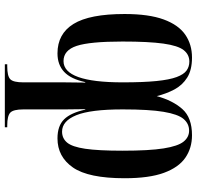

<svg xmlns="http://www.w3.org/2000/svg" viewBox="-30 -557 815 795"><g transform="rotate(90 377.5 -159.5)"><path d="M246 228V218H255Q295 218 308 205.5Q321 193 321 151V42Q321 15 321 -20.5Q321 -56 322 -105H320Q307 -45 277.5 -17.5Q248 10 201 10Q120 10 79 -56.5Q38 -123 38 -268Q38 -368 60.5 -429.5Q83 -491 123.5 -519Q164 -547 218 -547Q270 -547 301.5 -527Q333 -507 350.5 -474Q368 -441 378 -401Q396 -467 431.5 -507Q467 -547 540 -547Q593 -547 633 -519.5Q673 -492 695.5 -431Q718 -370 718 -268Q718 -118 673.5 -54Q629 10 553 10Q501 10 474 -17.5Q447 -45 434 -105H432Q433 -56 433 -20.5Q433 15 433 42V151Q433 193 446.5 205.5Q460 218 499 218H507V228ZM233 -15Q321 -15 321 -260Q321 -346 315.5 -400Q310 -454 299 -483.5Q288 -513 272 -524.5Q256 -536 235 -536Q206 -536 187.5 -512.5Q169 -489 160.5 -428.5Q152 -368 152 -259Q152 -124 170 -69.5Q188 -15 233 -15ZM525 -9Q553 -9 570.5 -30Q588 -51 596 -105Q604 -159 604 -259Q604 -370 594.5 -429.5Q585 -489 566.5 -512Q548 -535 521 -535Q492 -535 472.5 -512Q453 -489 443 -429.5Q433 -370 433 -260Q433 -127 457 -68Q481 -9 525 -9Z"/></g></svg>

Font: Noto Serif Display ExtraCondensed SemiBold
Style: Regular
Weight: 600
Width: 2
Designer: Monotype Design Team
Foundry: Monotype Imaging Inc.
Version: Version 2.009